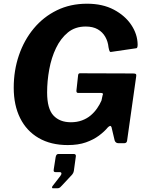

<svg xmlns="http://www.w3.org/2000/svg" viewBox="-20 -772 792 1035"><path d="M345 10Q254 10 188.5 -28Q123 -66 88.5 -135.5Q54 -205 54 -299Q54 -392 82 -474Q110 -556 162 -618.5Q214 -681 286.5 -716.5Q359 -752 449 -752Q533 -752 593.5 -720Q654 -688 687.5 -638Q721 -588 722 -532Q722 -513 715 -512L578 -492Q573 -491 570.5 -496.5Q568 -502 565 -517Q562 -548 547.5 -573.5Q533 -599 507 -614Q481 -629 442 -629Q385 -629 346 -597Q307 -565 282 -513Q257 -461 245.5 -398Q234 -335 234 -274Q234 -186 268 -149.5Q302 -113 362 -113Q395 -113 422 -123Q449 -133 469 -150Q489 -167 503.5 -188Q518 -209 527 -230L533 -258Q540 -271 524 -271H401Q391 -271 392 -284L401 -366Q402 -377 411 -377L697 -376Q709 -376 712.5 -372.5Q716 -369 714 -359L665 -13Q663 0 649 0H619Q603 0 598 -15L581 -87Q578 -94 573 -93Q568 -92 561 -85Q543 -63 513.5 -41Q484 -19 443 -4.5Q402 10 345 10ZM265 243Q261 243 260.5 239Q260 235 264 230L305 177Q312 168 311 162Q310 156 303 156H280Q273 156 270.5 152.5Q268 149 270 139L280 75Q283 58 295 58H377Q390 58 389 70L378 150Q376 161 369 169L314 228Q309 234 303.5 238.5Q298 243 289 243Z"/></svg>

Font: Libre Franklin Thin
Style: Bold Italic
Weight: 700
Italic angle: -8°
Version: Version 3.000